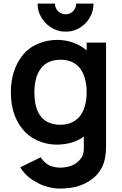

<svg xmlns="http://www.w3.org/2000/svg" viewBox="-20 -804 694 1088"><path d="M193.5 -783.5H291.5Q291.5 -759 309 -740.5Q327.5 -723 352 -723Q376.5 -723 394 -740.5Q411.5 -759 411.5 -783.5H509.5Q510 -751.5 497.8 -722.5Q485.5 -693.5 463.8 -671.5Q442 -649.5 413 -636.8Q384 -624 352 -625Q320.5 -624 291.5 -636.8Q262.5 -649.5 240.5 -671.5Q218.5 -693.5 205.5 -722.5Q192.5 -751.5 193.5 -783.5ZM581 -562.5V27Q581 98 557.2 145.2Q533.5 192.5 482.5 224Q442.5 248 403 256.2Q363.5 264.5 317.5 264.5Q285.5 264.5 248.5 254.5Q230.5 249.5 215 243Q199.5 236.5 186.5 228Q158 214.5 134.2 192.2Q110.5 170 95 144L210.5 87.5Q215.5 95.5 222.2 103.2Q229 111 238.5 119Q253 132.5 275.5 139.2Q298 146 318.5 146Q347 146 373 138.8Q399 131.5 416.5 116.5Q438.5 99 447.5 78.2Q456.5 57.5 455 25V-30Q393 15.5 300 15.5Q244.5 15.5 192 -8Q140 -31 106.5 -74Q41.5 -154 41.5 -281Q41.5 -341 57.5 -393.8Q73.5 -446.5 106.5 -488.5Q140 -532 193 -555Q245.5 -578 305 -578Q351.5 -578 394.5 -562.5Q437.5 -547 471 -518.5V-562.5ZM430 -142.5Q450 -165.5 460.5 -202.2Q471 -239 471 -281Q471 -323.5 461 -359.5Q451 -395.5 430 -421Q391.5 -465.5 324 -465.5Q245 -465.5 208.5 -411.5Q175 -364.5 175 -281Q175 -195 206.5 -151Q225 -124 254.5 -110.5Q284 -97 320 -97Q390.5 -97 430 -142.5Z"/></svg>

Font: Russisch Sans
Style: Bold
Weight: 700
Designer: Michael Sharanda (font) & Cristiano Sobral (main changes)
Foundry: Michael Sharanda
Version: Version 2.00;September 8, 2020;FontCreator 13.0.0.2681 64-bi